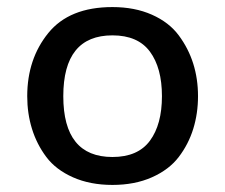

<svg xmlns="http://www.w3.org/2000/svg" viewBox="-20 -607 637 543"><path d="M298 -84Q361 -84 409.5 -105.5Q458 -127 485.5 -163Q513 -199 526.5 -242.5Q540 -286 540 -335Q540 -384 526.5 -427Q513 -470 485.5 -507Q458 -544 409.5 -565.5Q361 -587 298 -587Q176 -587 116.5 -513.5Q57 -440 57 -335Q57 -286 70.5 -242.5Q84 -199 111 -163Q138 -127 186.5 -105.5Q235 -84 298 -84ZM298 -163Q159 -163 159 -335Q159 -507 298 -507Q370 -507 404 -461Q438 -415 438 -335Q438 -255 404 -209Q370 -163 298 -163Z"/></svg>

Font: Glegoo
Style: Bold
Weight: 700
Version: Version 2.0.1; ttfautohint (v0.9) -r 48 -G 60